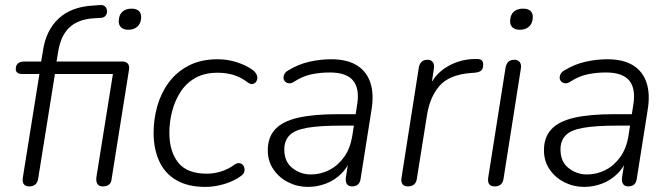

<svg xmlns="http://www.w3.org/2000/svg" viewBox="-20 -727 2637 755"><path d="M95 6Q80 6 73.5 -3Q67 -12 70 -30L135 -436H67Q55 -436 48.5 -441Q42 -446 42 -455Q42 -470 50.5 -477.5Q59 -485 74 -485H152L140 -474L149 -528Q161 -608 210.5 -654Q260 -700 344 -705L373 -707Q384 -708 390.5 -703.5Q397 -699 399.5 -691.5Q402 -684 400.5 -676.5Q399 -669 393.5 -663.5Q388 -658 379 -657L348 -655Q287 -651 253 -619Q219 -587 209 -525L201 -477L195 -485H462Q476 -485 483 -476.5Q490 -468 487 -451L419 -24Q418 -9 409 -1.5Q400 6 384 6Q370 6 363.5 -3Q357 -12 359 -30L424 -436H196L130 -24Q125 6 95 6ZM484 -610Q466 -610 456 -619.5Q446 -629 447 -646Q448 -669 461.5 -681Q475 -693 497 -693Q516 -693 526 -684Q536 -675 535 -657Q534 -635 520.5 -622.5Q507 -610 484 -610Z M788 8Q719 8 673.5 -18.5Q628 -45 606 -93.5Q584 -142 584 -205Q584 -258 598.5 -309.5Q613 -361 643.5 -402.5Q674 -444 722 -469Q770 -494 836 -494Q874 -494 910.5 -482.5Q947 -471 972 -453Q983 -445 988 -435.5Q993 -426 991.5 -417Q990 -408 984.5 -402.5Q979 -397 971.5 -396.5Q964 -396 954 -403Q928 -423 899 -432Q870 -441 836 -441Q785 -441 749 -421Q713 -401 690.5 -366.5Q668 -332 657 -290Q646 -248 646 -205Q646 -132 680.5 -88Q715 -44 794 -44Q820 -44 848.5 -52.5Q877 -61 903 -80Q911 -86 919.5 -85.5Q928 -85 933.5 -80Q939 -75 941 -67Q943 -59 940.5 -51Q938 -43 929 -36Q901 -15 862.5 -3.5Q824 8 788 8Z M1191 8Q1150 8 1114 -10Q1078 -28 1055.5 -60.5Q1033 -93 1033 -136Q1033 -187 1062 -218.5Q1091 -250 1152 -264Q1213 -278 1308 -278H1389L1382 -233H1322Q1237 -233 1188 -224.5Q1139 -216 1118.5 -195Q1098 -174 1098 -139Q1098 -91 1130 -66Q1162 -41 1202 -41Q1241 -41 1275 -58.5Q1309 -76 1333 -109.5Q1357 -143 1365 -191L1384 -313Q1395 -377 1369 -409.5Q1343 -442 1277 -442Q1238 -442 1203.5 -434.5Q1169 -427 1137 -406Q1127 -399 1117.5 -399.5Q1108 -400 1102 -405.5Q1096 -411 1095 -419Q1094 -427 1098.5 -436Q1103 -445 1115 -451Q1152 -474 1195.5 -484Q1239 -494 1282 -494Q1345 -494 1383.5 -470Q1422 -446 1436.5 -401.5Q1451 -357 1441 -296L1398 -24Q1396 -9 1387.5 -1.5Q1379 6 1364 6Q1351 6 1344.5 -3Q1338 -12 1340 -29L1354 -118L1363 -113Q1350 -72 1323 -45Q1296 -18 1261.5 -5Q1227 8 1191 8Z M1584 6Q1569 6 1562.5 -3Q1556 -12 1559 -29L1627 -462Q1630 -477 1638.5 -484.5Q1647 -492 1661 -492Q1675 -492 1682 -482.5Q1689 -473 1686 -456L1673 -370H1662Q1683 -430 1734 -462Q1785 -494 1846 -495Q1866 -496 1873 -491Q1880 -486 1880 -473Q1880 -457 1872.5 -450Q1865 -443 1847 -441L1831 -440Q1746 -433 1708 -389Q1670 -345 1659 -274L1619 -23Q1617 -9 1608 -1.5Q1599 6 1584 6Z M1925 6Q1910 6 1903.5 -3Q1897 -12 1900 -30L1968 -461Q1971 -477 1979.5 -484.5Q1988 -492 2003 -492Q2017 -492 2024 -482.5Q2031 -473 2028 -456L1960 -24Q1958 -9 1949 -1.5Q1940 6 1925 6ZM2024 -610Q2005 -610 1995 -619.5Q1985 -629 1986 -646Q1987 -669 2000.5 -681Q2014 -693 2037 -693Q2056 -693 2066 -684Q2076 -675 2075 -657Q2074 -635 2060.5 -622.5Q2047 -610 2024 -610Z M2277 8Q2236 8 2200 -10Q2164 -28 2141.5 -60.5Q2119 -93 2119 -136Q2119 -187 2148 -218.5Q2177 -250 2238 -264Q2299 -278 2394 -278H2475L2468 -233H2408Q2323 -233 2274 -224.5Q2225 -216 2204.5 -195Q2184 -174 2184 -139Q2184 -91 2216 -66Q2248 -41 2288 -41Q2327 -41 2361 -58.5Q2395 -76 2419 -109.5Q2443 -143 2451 -191L2470 -313Q2481 -377 2455 -409.5Q2429 -442 2363 -442Q2324 -442 2289.5 -434.5Q2255 -427 2223 -406Q2213 -399 2203.5 -399.5Q2194 -400 2188 -405.5Q2182 -411 2181 -419Q2180 -427 2184.5 -436Q2189 -445 2201 -451Q2238 -474 2281.5 -484Q2325 -494 2368 -494Q2431 -494 2469.5 -470Q2508 -446 2522.5 -401.5Q2537 -357 2527 -296L2484 -24Q2482 -9 2473.5 -1.5Q2465 6 2450 6Q2437 6 2430.5 -3Q2424 -12 2426 -29L2440 -118L2449 -113Q2436 -72 2409 -45Q2382 -18 2347.5 -5Q2313 8 2277 8Z"/></svg>

Font: Nunito ExtraLight Light
Style: Italic
Weight: 300
Italic angle: -9°
Version: Version 3.602